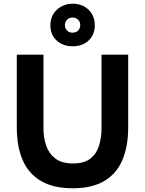

<svg xmlns="http://www.w3.org/2000/svg" viewBox="-20 -1001 777 1029"><path d="M370 8Q266 8 199.5 -31Q133 -70 101.5 -143Q70 -216 70 -318V-708H213V-311Q213 -263 227.5 -220.5Q242 -178 276.5 -151.5Q311 -125 371 -125Q432 -125 465 -151.5Q498 -178 511 -221Q524 -264 524 -311V-708H667V-318Q667 -217 636 -143.5Q605 -70 539 -31Q473 8 370 8ZM369 -753Q317 -753 283.5 -784Q250 -815 250 -865Q250 -916 284.5 -948.5Q319 -981 370 -981Q421 -981 454.5 -949Q488 -917 488 -865Q488 -815 455 -784Q422 -753 369 -753ZM369 -826Q388 -826 399 -837.5Q410 -849 410 -867Q410 -884 398.5 -895.5Q387 -907 369 -907Q351 -907 339.5 -895.5Q328 -884 328 -867Q328 -849 339 -837.5Q350 -826 369 -826Z"/></svg>

Font: Onest
Style: Bold
Weight: 700
Designer: Dmitri Voloshin, Andrey Kudryavtsev
Foundry: Dmitri Voloshin, Andrey Kudryavtsev
Version: Version 1.000;gftools[0.9.33]